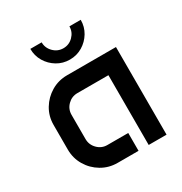

<svg xmlns="http://www.w3.org/2000/svg" viewBox="-167 -836 910 960"><g transform="rotate(-30 288.5 -356.0)"><path d="M208.5 -711.9Q208.5 -679.2 232.2 -655.5Q255.9 -631.8 288.6 -631.8Q321.8 -631.8 345.2 -655.5Q368.7 -679.2 368.7 -711.9H434.1Q434.1 -671.9 414.3 -638.9Q394.5 -606 361.6 -586.2Q328.6 -566.4 288.6 -566.4Q248.5 -566.4 215.6 -586.2Q182.6 -606 162.8 -638.9Q143.1 -671.9 143.1 -711.9ZM53.7 -324.2Q53.7 -374.5 78.4 -415.5Q103 -456.5 144.5 -481.2Q186 -505.9 236.3 -505.9H518.6V0H415.5V-402.8H236.3Q203.6 -402.8 180.2 -379.6Q156.7 -356.4 156.7 -323.2V-183.6Q156.7 -150.4 180.2 -126.7Q203.6 -103 236.3 -103H356.9V0H236.3Q186 0 144.5 -24.7Q103 -49.3 78.4 -90.8Q53.7 -132.3 53.7 -182.6Z"/></g></svg>

Font: Anta
Style: Regular
Weight: 400
Designer: Sergej Lebedev
Foundry: Sergej Lebedev
Version: Version 1.000; ttfautohint (v1.8.4.7-5d5b)